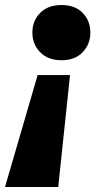

<svg xmlns="http://www.w3.org/2000/svg" viewBox="-64 -545 392 765"><path d="M181 -305Q127 -305 96 -337Q65 -369 65 -415Q65 -462 96 -493.5Q127 -525 181 -525Q235 -525 265.5 -493.5Q296 -462 296 -415Q296 -369 265.5 -337Q235 -305 181 -305ZM-44 200 86 -246H215L168 200Z"/></svg>

Font: Livvic Black
Style: Italic
Weight: 900
Italic angle: -10°
Designer: Jacques Le Bailly, Baron von Fonthausen
Version: Version 1.001; ttfautohint (v1.8.2)